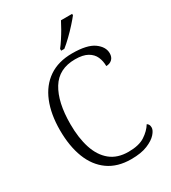

<svg xmlns="http://www.w3.org/2000/svg" viewBox="-223 -1042 1032 1162"><g transform="rotate(-30 292.5 -460.5)"><path d="M344 10Q249 10 185 -35.5Q121 -81 89 -163.5Q57 -246 57 -358Q57 -469 90.5 -551.5Q124 -634 190 -679Q256 -724 353 -724Q457 -724 504 -690Q551 -656 551 -611Q551 -584 535 -569Q519 -554 494 -554Q494 -589 481 -618.5Q468 -648 436.5 -666Q405 -684 350 -684Q236 -684 183 -597.5Q130 -511 130 -358Q130 -261 153.5 -189Q177 -117 226 -77Q275 -37 352 -37Q425 -37 466.5 -64Q508 -91 530 -127Q546 -118 546 -95Q546 -76 524.5 -51.5Q503 -27 458.5 -8.5Q414 10 344 10ZM304 -784Q319 -803 336 -829Q353 -855 368.5 -882Q384 -909 395 -931H473V-921Q460 -904 434 -875Q408 -846 378.5 -817.5Q349 -789 326 -771H304Z"/></g></svg>

Font: Noto Serif Myanmar Light
Style: Regular
Weight: 300
Designer: Ben Mitchell and the Monotype Design Team
Foundry: Monotype Imaging Inc.
Version: Version 2.106; ttfautohint (v1.8.4.7-5d5b)